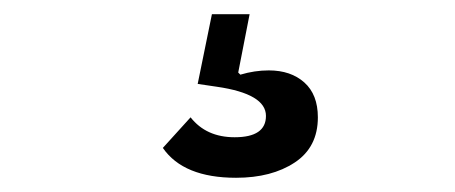

<svg xmlns="http://www.w3.org/2000/svg" viewBox="-20 -42 640 270"><path d="M312 208Q238 208 209 166L248 123Q270 151 310 151Q354 151 354 121Q354 90 285 80L258 76L278 -22H331L315 60L318 63Q338 57 358 57Q389 57 408 74Q427 91 427 123Q427 165 394.5 186.5Q362 208 312 208Z"/></svg>

Font: IBM Plex Mono Text
Style: Regular
Weight: 450
Designer: Mike Abbink, Paul van der Laan, Pieter van Rosmalen
Foundry: Bold Monday
Version: Version 2.000